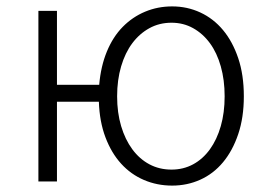

<svg xmlns="http://www.w3.org/2000/svg" viewBox="-20 -567 839 600"><path d="M516 -37Q553 -37 583.5 -53.5Q614 -70 636 -100.5Q658 -131 670 -173Q682 -215 682 -266Q682 -317 670 -359.5Q658 -402 636 -432Q614 -462 583.5 -479Q553 -496 516 -496Q478 -496 447 -479Q416 -462 393.5 -432Q371 -402 358.5 -359.5Q346 -317 346 -266Q346 -215 358.5 -173Q371 -131 393.5 -100.5Q416 -70 447 -53.5Q478 -37 516 -37ZM290 -302Q295 -360 314 -406Q333 -452 363.5 -483Q394 -514 433.5 -530.5Q473 -547 518 -547Q565 -547 606 -528Q647 -509 677 -473Q707 -437 724.5 -385Q742 -333 742 -266Q742 -200 724.5 -148Q707 -96 677 -60Q647 -24 606 -5.5Q565 13 518 13Q471 13 430 -4.5Q389 -22 358.5 -55.5Q328 -89 309.5 -138Q291 -187 289 -249H158V0H100V-533H158V-302Z"/></svg>

Font: SpoqaHanSansJP-Light
Style: Regular
Weight: 300
Designer: [Source Han Sans]
Ryoko NISHIZUKA  (kana & ideographs); Paul D. Hunt (Latin, Greek & Cyrillic); Wenlong ZHANG  (bopomofo
Foundry: Spoqa (http://bi.spoqa.com)
Version: Version 1.002.20150607